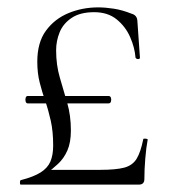

<svg xmlns="http://www.w3.org/2000/svg" viewBox="-20 -500 472 520"><path d="M99 -40H251Q294 -40 316.5 -46Q339 -52 350 -70Q361 -88 368 -123Q368 -125 374 -124.5Q380 -124 380 -122Q376 -101 373.5 -71Q371 -41 371 -15Q371 0 356 0H36Q34 0 34 -5.5Q34 -11 36 -12Q71 -21 90 -33Q109 -45 116.5 -62.5Q124 -80 124 -106Q124 -144 117.5 -173Q111 -202 102.5 -226.5Q94 -251 87.5 -276.5Q81 -302 81 -333Q81 -385 104.5 -417Q128 -449 165.5 -464.5Q203 -480 246 -480Q265 -480 288 -476.5Q311 -473 336 -463Q351 -459 352 -444L359 -344Q359 -340 354 -340Q349 -340 347 -344Q345 -371 332.5 -399.5Q320 -428 296 -447.5Q272 -467 235 -467Q197 -467 174 -451.5Q151 -436 141.5 -412.5Q132 -389 132 -364Q132 -324 142 -290Q152 -256 162 -221.5Q172 -187 172 -147Q172 -114 162.5 -92.5Q153 -71 137.5 -56.5Q122 -42 105 -30ZM55 -240H274Q279 -240 280.5 -235Q282 -230 280.5 -225Q279 -220 274 -220H55Q51 -220 49.5 -225Q48 -230 49.5 -235Q51 -240 55 -240Z"/></svg>

Font: Cormorant Light
Style: Regular
Weight: 300
Designer: Christian Thalmann (Catharsis Fonts)
Foundry: Catharsis Fonts
Version: Version 4.000